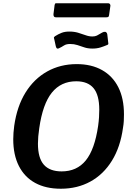

<svg xmlns="http://www.w3.org/2000/svg" viewBox="-20 -1144 810 1174"><path d="M352 10Q260 10 195 -25.5Q130 -61 95.5 -129Q61 -197 61 -292Q61 -311 62.5 -332.5Q64 -354 67 -375Q84 -494 136 -578Q188 -662 268.5 -707Q349 -752 449 -752Q539 -752 604 -715.5Q669 -679 703.5 -610.5Q738 -542 738 -445Q738 -426 737 -405Q736 -384 732 -362Q716 -245 664.5 -161.5Q613 -78 533 -34Q453 10 352 10ZM357 -96Q450 -96 504.5 -163Q559 -230 580 -374Q584 -403 585.5 -427.5Q587 -452 587 -473Q587 -563 552 -605Q517 -647 446 -647Q353 -647 297 -577.5Q241 -508 220 -360Q216 -334 214 -310Q212 -286 212 -266Q212 -178 248 -137Q284 -96 357 -96ZM633 -868Q617 -861 595 -854Q573 -847 545 -847Q517 -847 495 -854.5Q473 -862 453 -868.5Q433 -875 409 -875Q385 -875 371.5 -866Q358 -857 339 -848Q331 -845 327 -849Q323 -853 321 -862L313 -899Q312 -906 310 -911.5Q308 -917 317 -923Q336 -935 356 -943Q376 -951 404 -951Q433 -951 457 -944Q481 -937 502.5 -929Q524 -921 545 -921Q561 -921 572.5 -926.5Q584 -932 594.5 -939Q605 -946 615 -949Q624 -951 629.5 -946.5Q635 -942 636 -934L641 -890Q642 -884 642.5 -877.5Q643 -871 633 -868ZM655 -1108 647 -1052Q646 -1043 642 -1040.5Q638 -1038 627 -1038H322Q313 -1038 309.5 -1044Q306 -1050 307 -1058L314 -1114Q316 -1121 317.5 -1122.5Q319 -1124 324 -1124H643Q649 -1124 652.5 -1118.5Q656 -1113 655 -1108Z"/></svg>

Font: Libre Franklin SemiBold
Style: Italic
Weight: 600
Italic angle: -8°
Designer: Pablo Impallari, Rodrigo Fuenzalida, Nhung Nguyen
Foundry: Impallari Type
Version: Version 3.000